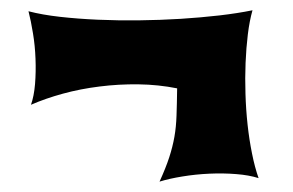

<svg xmlns="http://www.w3.org/2000/svg" viewBox="-20 -473 567 372"><path d="M481 -127.9Q462.4 -133.8 437.5 -135.7Q412.6 -137.7 385.7 -136.5Q358.9 -135.3 333.5 -131.1Q308.1 -127 289.1 -121.1Q301.3 -147.9 307.9 -168.2Q314.5 -188.5 317.9 -207.8Q321.3 -227.1 322 -249Q322.8 -271 323.2 -301.8Q286.6 -309.1 248.3 -309.6Q210 -310.1 172.9 -305.4Q135.7 -300.8 101.8 -291.5Q67.9 -282.2 40 -270Q45.9 -286.6 47.9 -310.3Q49.8 -334 48.8 -359.1Q47.9 -384.3 43.9 -408.4Q40 -432.6 35.2 -451.2Q61.5 -444.3 96.2 -440.4Q130.9 -436.5 169.7 -434.8Q208.5 -433.1 249.5 -433.6Q290.5 -434.1 329.8 -436.5Q369.1 -439 405 -443.1Q440.9 -447.3 469.2 -453.1Q463.4 -432.6 460.2 -406.5Q457 -380.4 455.8 -351.1Q454.6 -321.8 455.6 -291.3Q456.5 -260.7 459.7 -231.4Q462.9 -202.1 468.3 -175.5Q473.6 -148.9 481 -127.9Z"/></svg>

Font: Shojumaru
Style: Regular
Weight: 400
Version: Version 1.001